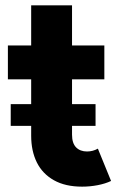

<svg xmlns="http://www.w3.org/2000/svg" viewBox="-20 -697 450 725"><path d="M97.7 -184.6V-221.7H20.5V-303.7H97.7V-397.5H9.8V-525.4H97.7V-676.8H252V-525.4H374V-397.5H252V-303.7H340.8V-221.7H252V-188.5Q252 -156.2 267.3 -140.6Q282.7 -125 308.6 -125Q330.6 -125 349.6 -135.7L399.4 -13.7Q377.9 -3.4 348.9 2.2Q319.8 7.8 290 7.8Q226.6 7.8 183.6 -16.4Q140.6 -40.5 119.1 -83.7Q97.7 -127 97.7 -184.6Z"/></svg>

Font: Reddit Sans Fudge ExtraBold
Style: Regular
Weight: 800
Designer: Stephen Hutchings
Foundry: Reddit
Version: Version 1.011